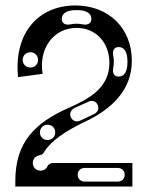

<svg xmlns="http://www.w3.org/2000/svg" viewBox="-20 -682 536 702"><path d="M36 -20V0H464V-86H174C165 -86 156 -81 153 -73C149 -64 139 -58 128 -58C112 -58 100 -70 100 -86C100 -99 108 -110 120 -113C130 -116 135 -115 142 -127C166 -167 221 -204 293 -238C385 -282 462 -350 462 -460C462 -580 376 -662 256 -662C119 -662 30 -560 46 -400L136 -412C120 -504 176 -580 260 -580C330 -580 380 -527 380 -452C380 -360 304 -320 232 -288C105 -232 36 -160 36 -20ZM264 -43C264 -58 275 -68 290 -68H410C425 -68 436 -58 436 -43C436 -28 425 -18 410 -18H290C275 -18 264 -28 264 -43ZM414 -402C398 -402 390 -414 394 -434C397 -450 397 -462 394 -478C390 -498 398 -510 414 -510C434 -510 446 -492 446 -458V-454C446 -420 434 -402 414 -402ZM314 -613C314 -597 302 -589 282 -593C266 -596 254 -596 238 -593C218 -589 206 -597 206 -613C206 -633 224 -645 258 -645H262C296 -645 314 -633 314 -613ZM91 -435C75 -435 63 -447 63 -463C63 -479 75 -491 91 -491C107 -491 119 -479 119 -463C119 -447 107 -435 91 -435ZM239 -253C233 -266 239 -280 252 -287L303 -310C316 -317 331 -312 337 -299C343 -285 338 -272 324 -265L273 -241C260 -235 246 -239 239 -253ZM154 -170C138 -170 126 -182 126 -198C126 -214 138 -226 154 -226C170 -226 182 -214 182 -198C182 -182 170 -170 154 -170Z"/></svg>

Font: Apfel Grotezk Brukt
Style: Regular
Weight: 300
Designer: Luigi Gorlero
Foundry: © 2023, Luigi Gorlero & Collletttivo
Version: Version 2.000;Glyphs 3.2 (3217)